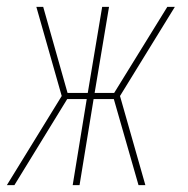

<svg xmlns="http://www.w3.org/2000/svg" viewBox="-28 -540 548 560"><path d="M-8 0 152 -260 78 -520H98L169 -269H228L270 -520H290L248 -269H305L460 -520H482L322 -260L396 0H376L304 -251H245L204 0H184L225 -251H168L14 0Z"/></svg>

Font: Iosevka Thin
Style: Italic
Weight: 100
Italic angle: -9°
Monospace: yes
Designer: Belleve Invis
Foundry: Belleve Invis
Version: Version 32.5.0; ttfautohint (v1.8.4)